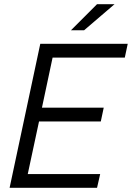

<svg xmlns="http://www.w3.org/2000/svg" viewBox="-20 -900 632 920"><path d="M232 -624 181 -384H477L463 -318H167L113 -66H460L445 0H26L173 -690H592L578 -624ZM445 -880H529L383 -755H320Z"/></svg>

Font: D-DIN
Style: DIN-Italic
Weight: 400
Italic angle: -12°
Designer: Charles Nix
Foundry: Datto Inc.
Version: Version 1.00